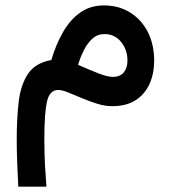

<svg xmlns="http://www.w3.org/2000/svg" viewBox="-20 -392 645 723"><path d="M173.3 -166Q190.9 -225.6 217.8 -272Q244.6 -318.4 282.5 -345Q320.3 -371.6 371.6 -371.6Q426.8 -371.6 469.5 -345.2Q512.2 -318.8 536.4 -272Q560.5 -225.1 560.5 -163.1Q560.5 -115.2 543.2 -76.4Q525.9 -37.6 491 -14.9Q456.1 7.8 402.8 7.8Q375 7.8 345.5 -1.5Q315.9 -10.7 287.8 -22.7Q259.8 -34.7 236.8 -43.9Q213.9 -53.2 199.2 -53.2Q166.5 -53.2 156.7 -8.8Q147 35.6 147 129.9Q147 185.5 149.4 230Q151.9 274.4 154.8 311H48.8Q46.4 262.7 44.7 219Q43 175.3 43 132.3Q43 53.7 50.5 -9.8Q58.1 -73.2 85.7 -114.3Q113.3 -155.3 173.3 -166ZM460 -163.6Q460 -204.6 436 -234.1Q412.1 -263.7 373.5 -263.7Q347.2 -263.7 328.1 -246.6Q309.1 -229.5 295.9 -203.1Q282.7 -176.8 273.9 -147.9Q317.9 -128.4 351.6 -115.5Q385.3 -102.5 404.3 -102.5Q433.1 -102.5 446.5 -119.9Q460 -137.2 460 -163.6Z"/></svg>

Font: Vazirmatn RD UI Medium
Style: Regular
Weight: 500
Designer: Saber Rastikerdar
Foundry: Saber Rastikerdar
Version: Version 33.003